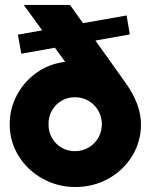

<svg xmlns="http://www.w3.org/2000/svg" viewBox="-20 -751 616 782"><path d="M151.9 -627.4 76.7 -731H265.1L317.9 -656.7L495.6 -688L508.8 -610.8L368.7 -585.9L489.7 -416Q554.2 -326.7 554.2 -245.1Q554.2 -173.8 518.1 -115.2Q481.9 -56.6 420.7 -22.9Q359.4 10.7 286.6 10.7Q215.8 10.7 154.3 -22.9Q92.8 -56.6 56.2 -115.2Q19.5 -173.8 19.5 -245.1Q19.5 -308.6 49.1 -364Q78.6 -419.4 130.1 -455.6Q181.6 -491.7 245.6 -499L203.6 -556.6L66.9 -532.2L52.7 -609.9ZM285.2 -135.3Q315.4 -135.3 340.3 -149.7Q365.2 -164.1 379.9 -189.2Q394.5 -214.4 395 -245.1Q394.5 -275.9 379.9 -301Q365.2 -326.2 340.3 -340.6Q315.4 -355 285.2 -355Q255.4 -355 230.7 -340.6Q206.1 -326.2 191.7 -301Q177.2 -275.9 177.7 -245.1Q177.2 -214.4 191.7 -189.2Q206.1 -164.1 230.7 -149.7Q255.4 -135.3 285.2 -135.3Z"/></svg>

Font: Glacial Indifference
Style: Bold
Weight: 700
Designer: Alfredo Marco Pradil
Foundry: Alfredo Marco Pradil
Version: Version 1.312